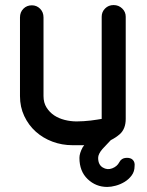

<svg xmlns="http://www.w3.org/2000/svg" viewBox="-20 -575 580 759"><path d="M382 -509Q382 -528 395.5 -541.5Q409 -555 429 -555Q449 -555 463 -541.5Q477 -528 477 -509V-105Q477 -66 454 -45Q438 -31 418 -21L385 14Q368 34 368 49Q368 76 386 87Q404 98 423.5 90.5Q443 83 451.5 66.5Q460 50 478.5 49Q497 48 505.5 57.5Q514 67 512 82Q512 103 500.5 118.5Q489 134 472.5 144Q456 154 437.5 159Q419 164 404 164Q359 164 326.5 133Q294 102 294 49Q294 31 307 7L313 -1H267Q225 -1 187.5 -15Q150 -29 121.5 -54.5Q93 -80 76 -116Q59 -152 59 -195V-506Q59 -527 72.5 -540.5Q86 -554 106 -554Q125 -554 138.5 -540.5Q152 -527 152 -506V-195Q152 -169 164 -150Q176 -131 194 -119Q212 -107 235.5 -101Q259 -95 283 -95Q296 -95 310.5 -96Q325 -97 338.5 -98.5Q352 -100 363.5 -102Q375 -104 382 -105Z"/></svg>

Font: VDS
Style: Regular
Weight: 400
Designer: artmaker
Foundry: artmaker
Version: Version 1.000 2009 initial release